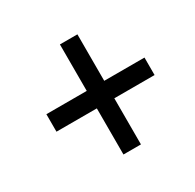

<svg xmlns="http://www.w3.org/2000/svg" viewBox="-113 -714 730 720"><g transform="rotate(-30 252.5 -353.5)"><path d="M303.2 -390.6H477.5V-314.9H303.2V-115.2H227.5V-314.9H52.7V-390.6H227.5V-591.8H303.2Z"/></g></svg>

Font: Open Sans SemiCondensed Medium
Style: Italic
Weight: 500
Width: 4
Italic angle: -12°
Designer: Monotype Design Team
Foundry: Monotype Imaging Inc.
Version: Version 3.000